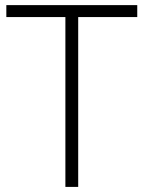

<svg xmlns="http://www.w3.org/2000/svg" viewBox="-20 -734 564 754"><path d="M287.1 0H236.8V-667H4.9V-713.9H519V-667H287.1Z"/></svg>

Font: Zoram GWeb Light
Style: Regular
Weight: 300
Foundry: Ascender Corporation
Version: Version 1.000